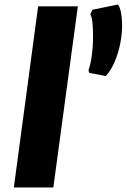

<svg xmlns="http://www.w3.org/2000/svg" viewBox="-20 -826 558 846"><path d="M446 -491 373 -505 370 -517Q379 -541 384.5 -582Q390 -623 390 -664Q390 -745.5 378 -762L387 -783L499 -806Q508 -797 513 -771Q518 -745 518 -714Q518 -673.5 509.2 -631.2Q500.5 -589 484.5 -552Q468.5 -515 446 -491ZM41 0 148 -798H323L215 0Z"/></svg>

Font: Merriweather Sans ExtraBold
Style: Italic
Weight: 800
Italic angle: -7.5°
Designer: Eben Sorkin
Foundry: Eben Sorkin
Version: Version 2.001; ttfautohint (v1.8.3)